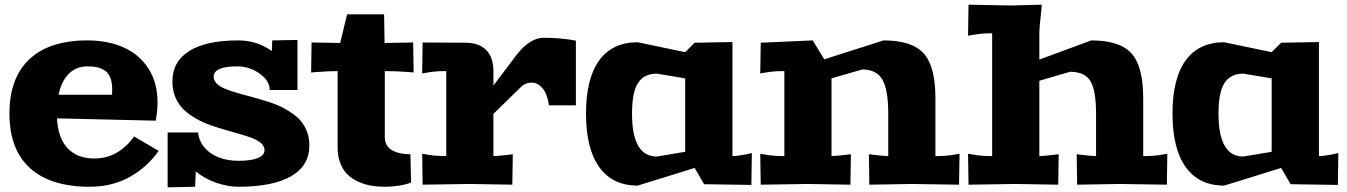

<svg xmlns="http://www.w3.org/2000/svg" viewBox="-20 -781 5705 813"><path d="M350.1 -609.9Q437 -609.9 503.7 -580.1Q570.3 -550.3 608.6 -490.5Q647 -430.7 647 -348.1Q647 -310.1 639.2 -270L221.2 -279.8Q225.6 -197.3 266.1 -153.6Q306.6 -109.9 379.9 -109.9Q480.5 -109.9 547.9 -203.1L651.9 -142.1Q603.5 -73.2 529.3 -31.7Q455.1 9.8 359.9 9.8Q193.8 9.8 106.9 -69.3Q20 -148.4 20 -299.8Q20 -451.2 104.7 -530.5Q189.5 -609.9 350.1 -609.9ZM350.1 -500Q302.7 -500 271.5 -468.8Q240.2 -437.5 228 -379.9H454.1Q455.1 -387.7 455.1 -401.9Q455.1 -432.6 446.8 -452.9Q438.5 -473.1 422.9 -482.9Q407.2 -492.7 390.4 -496.3Q373.5 -500 350.1 -500Z M1239.7 -611.8V-399.9H1122.1Q1122.1 -439 1079.1 -469.5Q1036.1 -500 984.9 -500Q884.8 -500 884.8 -456.1Q884.8 -439.5 898.7 -426.3Q912.6 -413.1 936 -403.8Q959.5 -394.5 989.7 -386Q1020 -377.4 1053.7 -368.4Q1087.4 -359.4 1121.1 -348.4Q1154.8 -337.4 1185.1 -321Q1215.3 -304.7 1238.8 -284.2Q1262.2 -263.7 1276.1 -233.2Q1290 -202.6 1290 -165Q1290 -79.6 1212.9 -34.9Q1135.7 9.8 989.7 9.8Q944.3 9.8 894.5 -7.6Q844.7 -24.9 809.1 -55.2L806.2 9.8L689.9 12.2V-220.2H818.8Q822.8 -181.6 848.1 -153.8Q873.5 -126 910.2 -113Q946.8 -100.1 989.7 -100.1Q1043.5 -100.1 1071.8 -111.8Q1100.1 -123.5 1100.1 -145Q1100.1 -161.1 1086.7 -173.6Q1073.2 -186 1050.8 -195.1Q1028.3 -204.1 999 -212.4Q969.7 -220.7 937.5 -230Q905.3 -239.3 872.8 -250.5Q840.3 -261.7 811 -278.3Q781.7 -294.9 759.3 -315.7Q736.8 -336.4 723.4 -367.4Q710 -398.4 710 -436Q710 -520.5 781.5 -565.2Q853 -609.9 989.7 -609.9Q1067.4 -609.9 1130.9 -564.9L1132.8 -609.9Z M1606.4 -720.2 1608.4 -599.1 1729.5 -601.1 1731.4 -474.1 1707.5 -476.1Q1655.8 -480 1609.4 -480V-200.2Q1609.4 -182.6 1616.7 -168.9Q1624 -155.3 1635.3 -147.7Q1646.5 -140.1 1661.6 -135.5Q1676.8 -130.9 1690.2 -129.4Q1703.6 -127.9 1717.8 -127.9L1720.7 -7.8Q1672.4 9.8 1607.4 9.8Q1577.6 9.8 1551 5.1Q1524.4 0.5 1498 -11.2Q1471.7 -22.9 1452.4 -41.3Q1433.1 -59.6 1421.4 -88.9Q1409.7 -118.2 1409.7 -155.8V-480Q1373.5 -480 1321.8 -476.1L1297.4 -474.1L1299.3 -601.1L1420.4 -599.1L1449.7 -720.2Z M2418.5 -608.9V-335H2304.7Q2296.4 -386.7 2276.1 -408.9Q2255.9 -431.2 2231.4 -431.2Q2204.6 -431.2 2187.5 -414.1L2069.3 -298.8V-120.1Q2084.5 -120.1 2127.4 -125L2151.4 -127.9L2149.4 1L1969.7 -2L1769.5 1L1767.6 -129.9L1791.5 -126Q1822.8 -120.1 1869.6 -120.1V-480Q1822.8 -480 1791.5 -474.1L1767.6 -470.2L1769.5 -601.1L1949.7 -600.1Q2008.3 -600.1 2038.8 -569.1Q2069.3 -538.1 2069.3 -480V-418.9L2168.5 -549.8Q2224.1 -621.1 2282.7 -621.1Q2354.5 -621.1 2418.5 -608.9Z M3081.5 -603V-120.1Q3101.1 -120.1 3137.2 -127L3163.6 -132.8L3161.6 2L2961.4 -1L2921.4 -69.8L2680.2 4.9Q2573.7 4.9 2517.6 -73.2Q2461.4 -151.4 2461.4 -299.8Q2461.4 -448.7 2517.3 -525.4Q2573.2 -602.1 2680.2 -602.1L2881.3 -560.1L2921.4 -600.1ZM2881.3 -449.2 2761.2 -469.2Q2708 -469.2 2682.1 -430.4Q2656.2 -391.6 2656.2 -299.8Q2656.2 -118.2 2761.2 -118.2L2881.3 -138.2Z M3421.4 -609.9 3470.2 -529.8 3721.2 -609.9Q3841.8 -609.9 3891.4 -554.7Q3940.9 -499.5 3940.9 -365.2V-120.1Q3987.8 -120.1 4019 -126L4043 -129.9L4041 1L3841.3 -2L3661.1 1L3659.2 -127.9L3683.1 -125Q3726.1 -120.1 3741.2 -120.1V-297.9Q3741.2 -401.4 3716.3 -444.1Q3691.4 -486.8 3631.3 -486.8L3501 -449.2V-120.1Q3516.1 -120.1 3559.1 -125L3583 -127.9L3581.1 1L3401.4 -2L3201.2 1L3199.2 -129.9L3223.1 -126Q3254.4 -120.1 3301.3 -120.1V-480Q3254.4 -480 3223.1 -474.1L3199.2 -470.2L3201.2 -600.1Z M4391.1 -761.2Q4391.1 -749.5 4386 -705.6Q4380.9 -661.6 4380.9 -640.1V-528.8L4601.1 -609.9Q4721.7 -609.9 4771.2 -554.7Q4820.8 -499.5 4820.8 -365.2V-120.1Q4867.7 -120.1 4898.9 -126L4922.9 -129.9L4920.9 1L4721.2 -2L4541 1L4539.1 -127.9L4563 -125Q4606 -120.1 4621.1 -120.1V-297.9Q4621.1 -399.9 4596.7 -438.5Q4572.3 -477.1 4511.2 -477.1L4380.9 -439V-120.1Q4396 -120.1 4439 -125L4462.9 -127.9L4460.9 1L4281.2 -2L4081.1 1L4079.1 -129.9L4103 -126Q4134.3 -120.1 4181.2 -120.1V-640.1Q4136.7 -640.1 4103 -633.8L4079.1 -629.9L4081.1 -761.2L4261.2 -757.8Z M5564.9 -603V-120.1Q5584.5 -120.1 5620.6 -127L5647 -132.8L5645 2L5444.8 -1L5404.8 -69.8L5163.6 4.9Q5057.1 4.9 5001 -73.2Q4944.8 -151.4 4944.8 -299.8Q4944.8 -448.7 5000.7 -525.4Q5056.6 -602.1 5163.6 -602.1L5364.7 -560.1L5404.8 -600.1ZM5364.7 -449.2 5244.6 -469.2Q5191.4 -469.2 5165.5 -430.4Q5139.6 -391.6 5139.6 -299.8Q5139.6 -118.2 5244.6 -118.2L5364.7 -138.2Z"/></svg>

Font: Zantroke
Style: Regular
Weight: 500
Foundry: gluk
Version: Version 0.36